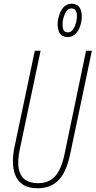

<svg xmlns="http://www.w3.org/2000/svg" viewBox="-20 -1000 511 1026"><path d="M181 6Q131 6 102.5 -13.5Q74 -33 61.5 -65Q49 -97 49 -135.5Q49 -174 57 -212L166 -729H197L86 -203Q72 -138 80.5 -97.5Q89 -57 115.5 -39Q142 -21 183 -21Q223 -21 250.5 -38Q278 -55 296 -89.5Q314 -124 325 -177L440 -729H471L354 -172Q340 -107 316 -67.5Q292 -28 258 -11Q224 6 181 6ZM343 -802Q306 -802 294.5 -831.5Q283 -861 291 -900Q297 -926 307 -944Q317 -962 331.5 -971Q346 -980 362 -980Q398 -980 410 -950.5Q422 -921 414 -882Q406 -843 387 -822.5Q368 -802 343 -802ZM343 -827Q360 -827 371 -843.5Q382 -860 388 -886Q394 -915 388.5 -935Q383 -955 361 -955Q345 -955 334 -938.5Q323 -922 317 -896Q312 -870 316.5 -848.5Q321 -827 343 -827Z"/></svg>

Font: Hubot Sans Condensed ExtraLight
Style: Italic
Weight: 200
Width: 3
Italic angle: -12.0243°
Designer: Deni Anggara
Foundry: GitHub, Inc., Subsidiary of Microsoft Corporation
Version: Version 2.000